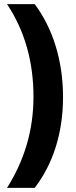

<svg xmlns="http://www.w3.org/2000/svg" viewBox="-20 -751 367 929"><path d="M285 -282C285 -460 234 -616 148 -731H14C100 -602 142 -451 142 -283C142 -121 98 25 14 158H148C236 43 285 -106 285 -282Z"/></svg>

Font: Noto Sans Georgian Condensed ExtraBold
Style: Regular
Weight: 800
Width: 3
Designer: Monotype Design Team, Akaki Razmadze
Foundry: Google LLC
Version: Version 2.005